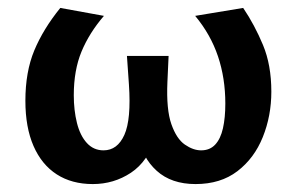

<svg xmlns="http://www.w3.org/2000/svg" viewBox="-20 -451 755 484"><path d="M214 13Q161 13 123 -11.5Q85 -36 64.5 -83Q44 -130 44 -197Q44 -270 66.5 -324Q89 -378 132 -431L242 -411Q205 -368 185.5 -321Q166 -274 166 -211Q166 -173 174 -141Q182 -109 199 -90.5Q216 -72 241 -72Q276 -72 293.5 -111Q311 -150 305 -238L300 -310H405L402 -244Q399 -175 412 -138Q425 -101 446 -86.5Q467 -72 487 -72Q509 -72 522.5 -86.5Q536 -101 542 -127.5Q548 -154 548 -190Q548 -254 529.5 -309Q511 -364 472 -411L593 -431Q622 -388 643 -337.5Q664 -287 664 -220Q664 -159 642.5 -105.5Q621 -52 578.5 -19.5Q536 13 473 13Q412 13 375 -20.5Q338 -54 330 -106H373Q353 -44 310 -15.5Q267 13 214 13Z"/></svg>

Font: Ysabeau
Style: Bold
Weight: 700
Designer: Christian Thalmann (Catharsis Fonts)
Version: Version 2.000;gftools[0.9.27.dev2+g8671c4b]